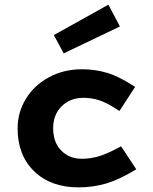

<svg xmlns="http://www.w3.org/2000/svg" viewBox="-20 -786 654 820"><path d="M210 -636.2 442.9 -766.1 492.2 -672.9 252 -558.1ZM336.9 -368.2Q279.3 -368.2 243.2 -332Q207 -295.9 207 -238.8Q207 -177.7 241.7 -142.8Q276.4 -107.9 329.1 -107.9Q366.7 -107.9 403.3 -118.9Q439.9 -129.9 497.1 -161.1L562 -63Q490.7 -19.5 434.8 -2.7Q378.9 14.2 314.9 14.2Q196.8 14.2 126 -54.4Q55.2 -123 55.2 -237.8Q55.2 -306.2 90.6 -364Q126 -421.9 189.2 -456.1Q252.4 -490.2 330.1 -490.2Q386.2 -490.2 437.5 -474.9Q488.8 -459.5 557.1 -415L490.2 -312Q438 -346.7 405 -357.4Q372.1 -368.2 336.9 -368.2Z"/></svg>

Font: IntelOne Mono Bold
Style: Regular
Weight: 700
Designer: Fred Shallcrass
Foundry: Frere-Jones Type LLC
Version: Version 1.200;hotconv 1.1.0;makeotfexe 2.6.0;FJTRelease1.2